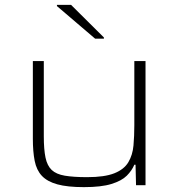

<svg xmlns="http://www.w3.org/2000/svg" viewBox="-20 -761 731 789"><path d="M325 8Q257 8 215.5 -3.5Q174 -15 152 -38.5Q130 -62 122.5 -100Q115 -138 115 -191V-510H160V-201Q160 -147 167 -113.5Q174 -80 192.5 -62.5Q211 -45 246.5 -39Q282 -33 338 -33Q410 -33 450 -49Q490 -65 507.5 -94.5Q525 -124 528.5 -163Q532 -202 532 -246V-510H578V0H539L537 -84H532Q522 -60 501 -39Q480 -18 438 -5Q396 8 325 8ZM371 -602 214 -736V-741H272L407 -607V-602Z"/></svg>

Font: Saira Expanded ExtraLight
Style: Regular
Weight: 250
Width: 7
Designer: Hector Gatti with collaboration of the Omnibus-Type team
Foundry: Omnibus-Type
Version: Version 1.101